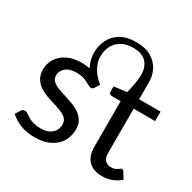

<svg xmlns="http://www.w3.org/2000/svg" viewBox="-171 -954 1138 1136"><g transform="rotate(30 398.0 -386.5)"><path d="M663.5 8Q607 8 573 -23.8Q539 -55.5 539 -121.5V-432H478Q470.5 -432 464.8 -437Q459 -442 459 -451.5V-487L545.5 -497.5Q566.5 -579 566.5 -628Q566.5 -660 554.5 -686.2Q542.5 -712.5 516.2 -727.8Q490 -743 447 -743Q398.5 -743 366.5 -723.8Q334.5 -704.5 318.5 -673Q302.5 -641.5 302.5 -604.5Q302.5 -532.5 367 -471Q377 -463.5 385.5 -455.5L365.5 -423.5Q359 -412 347 -412Q336.5 -412 322 -421.5Q307.5 -430.5 285.5 -439.5Q263 -448 229 -448Q182 -448 156.8 -426Q131.5 -404 131.5 -374.5Q131.5 -351 146.8 -336.5Q162 -322 187 -312.5Q213.5 -302 242 -293.5Q284 -281.5 321.2 -263.8Q358.5 -246 380.5 -212Q394 -189 394 -154.5Q394 -109.5 372.5 -72.5Q351 -35.5 308.5 -13.8Q266 8 203 8Q148.5 8 105.8 -9.2Q63 -26.5 33.5 -53.5L54.5 -87.5Q62.5 -100.5 78 -100.5Q84.5 -100.5 91.2 -96.8Q98 -93 106 -87.5Q116 -80.5 129.2 -73.2Q142.5 -66 161.5 -60.8Q180.5 -55.5 207 -55.5Q242.5 -55.5 265.2 -67Q288 -78.5 299.2 -97.8Q310.5 -117 310.5 -139Q310.5 -164 295.2 -179.5Q280 -195 254.5 -204.5Q228 -215 199.5 -223.5Q157 -235 119.8 -253Q82.5 -271 60.5 -307Q47 -331 47 -367.5Q47 -405 67.2 -438.5Q87.5 -472 127.8 -493Q168 -514 227.5 -514Q257 -514 283 -508.5Q259 -553 259 -604Q259 -650 278.5 -690.5Q298 -731 339.5 -756Q381 -781 447 -781Q509.5 -781 549.5 -757Q591 -731.5 609.5 -693.8Q628 -656 628 -616.5V-496.5H774.5V-432H628V-127.5Q628 -94 644.2 -79.2Q660.5 -64.5 683.5 -64.5Q702 -64.5 714 -70.2Q726 -76 734 -82.5Q741.5 -89 747.5 -89Q754.5 -89 760 -80.5L786.5 -38Q732.5 8 663.5 8Z"/></g></svg>

Font: Verano Sans
Style: Regular
Weight: 400
Designer: Lukasz Dziedzic with Adam Twardoch and Botio Nikoltchev
Foundry: tyPoland Lukasz Dziedzic
Version: Version 3.001;December 28, 2019;FontCreator 12.0.0.2547 64-b